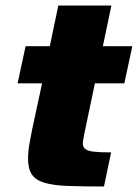

<svg xmlns="http://www.w3.org/2000/svg" viewBox="-20 -678 501 698"><path d="M358 0Q280 0 227 -2Q174 -4 142 -13.5Q110 -23 96 -43.5Q82 -64 82 -100Q82 -114 83.5 -130.5Q85 -147 89 -166Q93 -185 97 -208L133 -375H44L73 -510H161L192 -658H385L354 -510H461L432 -375H325L287 -194Q286 -188 284.5 -180.5Q283 -173 282 -166.5Q281 -160 281 -156Q281 -144 290 -136.5Q299 -129 321.5 -126.5Q344 -124 384 -124Z"/></svg>

Font: Saira Thin ExtraBold
Style: Italic
Weight: 800
Italic angle: -12°
Version: Version 1.101